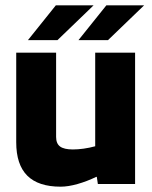

<svg xmlns="http://www.w3.org/2000/svg" viewBox="-20 -692 571 722"><path d="M41 0ZM208 10Q124 10 82.5 -31.5Q41 -73 41 -157V-494H191V-177Q191 -152 206 -141Q221 -130 254 -130Q273 -130 294.5 -133Q316 -136 338 -142V-494H488V0H348L344 -27H342Q307 -10 271.5 0Q236 10 208 10ZM190 -672H332L196 -541H85ZM380 -672H522L386 -541H275Z"/></svg>

Font: Blinker
Style: Bold
Weight: 700
Designer: Juergen Huber
Foundry: supertype
Version: Version 1.015;PS 1.15;hotconv 1.0.88;makeotf.lib2.5.647800; 